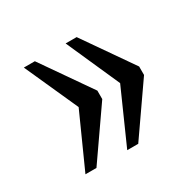

<svg xmlns="http://www.w3.org/2000/svg" viewBox="-94 -564 602 589"><g transform="rotate(-30 207.0 -270.0)"><path d="M201 -81H240L361 -255V-285L240 -459H201L285 -270ZM53 -81H92L213 -255V-285L92 -459H53L138 -270Z"/></g></svg>

Font: Noto Serif Lao ExtCond
Style: Regular
Weight: 400
Width: 2
Designer: Monotype Design Team
Foundry: Monotype Imaging Inc.
Version: Version 2.004